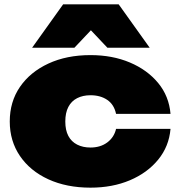

<svg xmlns="http://www.w3.org/2000/svg" viewBox="-20 -847 827 885"><path d="M766 -253Q759 -172 709 -111Q659 -50 578.5 -16Q498 18 397 18Q287 18 203 -20.5Q119 -59 72 -128Q25 -197 25 -287Q25 -378 72 -446.5Q119 -515 203 -554Q287 -593 397 -593Q498 -593 578.5 -559Q659 -525 709 -464.5Q759 -404 766 -322H515Q506 -365 474.5 -386.5Q443 -408 397 -408Q362 -408 335.5 -394.5Q309 -381 295 -354Q281 -327 281 -287Q281 -247 295 -220.5Q309 -194 335.5 -180.5Q362 -167 397 -167Q443 -167 474.5 -190.5Q506 -214 515 -253ZM271 -827H527L670 -627H475L339 -771H459L323 -627H128Z"/></svg>

Font: Unbounded Black
Style: Regular
Weight: 900
Designer: Luke Prowse, Jean-Baptiste Morizot, Fátima Lázaro, Florian Runge
Foundry: NaN
Version: Version 1.701;gftools[0.9.28.dev5+ged2979d]